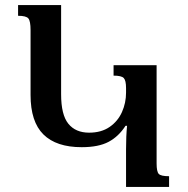

<svg xmlns="http://www.w3.org/2000/svg" viewBox="-20 -734 737 754"><path d="M475 -148Q475 -200 479 -240H473Q446 -198 406.5 -177Q367 -156 301 -156Q201 -156 150.5 -206Q100 -256 100 -361V-616Q100 -651 91.5 -661.5Q83 -672 51 -672V-714H220V-364Q220 -283 248.5 -248Q277 -213 330 -213Q378 -213 410.5 -235.5Q443 -258 459 -294Q475 -330 475 -370V-388Q475 -418 466 -427.5Q457 -437 426 -437V-478H595V-92Q595 -60 603.5 -51Q612 -42 644 -42V0H475Z"/></svg>

Font: Noto Serif Armenian Medium
Style: Regular
Weight: 500
Designer: Monotype Design team
Foundry: Monotype Imaging Inc.
Version: Version 1.000